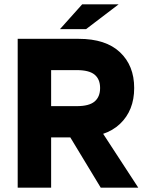

<svg xmlns="http://www.w3.org/2000/svg" viewBox="-20 -870 682 890"><path d="M130 -233V-378H336Q393 -378 418.5 -399.5Q444 -421 444 -462Q444 -503 418.5 -524Q393 -545 336 -545H130V-690H345Q470 -690 536 -628Q602 -566 602 -462Q602 -358 536 -295.5Q470 -233 345 -233ZM62 0V-690H217V0ZM447 0 266 -299H426L621 0ZM258 -735 361 -850H530L379 -735Z"/></svg>

Font: Radio Canada Big
Style: Regular
Weight: 400
Designer: Étienne Aubert Bonn
Foundry: Coppers and Brasses
Version: Version 1.001